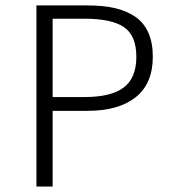

<svg xmlns="http://www.w3.org/2000/svg" viewBox="-20 -680 640 700"><path d="M112.8 0V-660.2H299.8Q356.4 -660.2 398.9 -650.4Q441.4 -640.6 472.9 -619.1Q504.4 -597.7 520.8 -561Q537.1 -524.4 537.1 -473.1Q537.1 -375 474.6 -325.4Q412.1 -275.9 299.8 -275.9H171.9V0ZM171.9 -326.2H288.1Q385.3 -326.2 431.2 -361.1Q477.1 -396 477.1 -473.1Q477.1 -550.3 431.9 -581.1Q386.7 -611.8 288.1 -611.8H171.9Z"/></svg>

Font: Office Code Pro Light
Style: Regular
Weight: 300
Designer: Nathan Rutzky & Paul D. Hunt
Foundry: Adobe Systems Incorporated
Version: Version 1.004;PS 001.004;hotconv 1.0.70;makeotf.lib2.5.58329